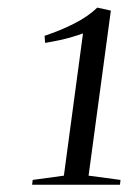

<svg xmlns="http://www.w3.org/2000/svg" viewBox="-20 -920 344 517"><path d="M68 -435.5 152 -447 203.5 -830Q191 -825.5 175.2 -820.8Q159.5 -816 141 -812Q122.5 -808 101.5 -804.5L100 -823.5Q122 -831 142 -839.2Q162 -847.5 180.2 -856.8Q198.5 -866 214 -876.8Q229.5 -887.5 242 -899.5L278.5 -891.5L218.5 -447L304.5 -435.5L303 -422.5H66.5Z"/></svg>

Font: Merriweather 144pt Light
Style: Italic
Weight: 300
Italic angle: -7.8°
Version: Version 2.101